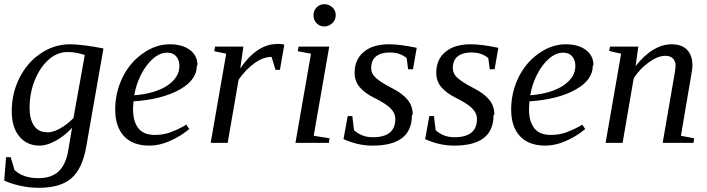

<svg xmlns="http://www.w3.org/2000/svg" viewBox="-20 -681 3370 915"><path d="M204 -51 205 -50Q232 -50 265 -68Q298 -86 330 -118L384 -419Q372 -422 363 -425Q357 -427 345 -429Q333 -431 326 -432Q319 -433 302 -433Q252 -433 211 -396Q169 -358 145 -297Q121 -236 121 -166Q121 -114 142 -82Q163 -51 204 -51ZM324 -77 325 -74Q290 -35 247 -11Q204 13 169 13Q108 13 72 -31Q36 -74 36 -151Q36 -237 73 -310Q110 -384 175 -427Q239 -470 314 -470Q342 -470 389 -464Q428 -459 473 -450L391 18Q373 122 321 168Q269 214 165 214Q119 214 75 204Q27 193 0 179L9 68H31L49 129Q90 168 163 168Q224 168 258 137Q293 105 305 38Z M921 -371 918 -367Q918 -300 836 -254Q752 -207 616 -198L614 -162Q614 -101 640 -69Q665 -38 718 -38Q762 -38 799 -53Q839 -69 868 -87L882 -66Q839 -30 787 -8Q738 13 692 13Q613 13 571 -32Q529 -77 529 -159Q529 -240 564 -312Q598 -382 660 -426Q722 -470 789 -470Q849 -470 885 -443Q921 -416 921 -371ZM620 -228 621 -227Q719 -235 777 -273Q835 -312 835 -367Q835 -394 820 -412Q805 -430 777 -430Q742 -430 710 -402Q677 -374 653 -327Q629 -280 620 -228Z M1297 -471V-472Q1323 -472 1335 -468L1314 -348H1293L1274 -410Q1235 -410 1193 -380Q1151 -350 1117 -301L1065 0H984L1058 -425L1001 -437L1005 -459H1140L1125 -355Q1164 -412 1207 -441Q1252 -471 1297 -471Z M1475 -34 1551 -22 1547 0H1388L1462 -425L1399 -437L1403 -459H1549ZM1580 -609V-608Q1580 -587 1564 -571Q1548 -555 1525 -555Q1504 -555 1489 -570Q1474 -585 1474 -608Q1474 -631 1489 -646Q1504 -661 1525 -661Q1548 -661 1564 -646Q1580 -631 1580 -609Z M1947 -135 1943 -132Q1943 -59 1896 -23Q1849 13 1755 13Q1686 13 1617 -18L1637 -128H1659L1667 -61Q1681 -47 1704 -37Q1727 -27 1757 -27Q1864 -27 1864 -114Q1864 -142 1841 -165Q1819 -187 1767 -213Q1719 -236 1694 -266Q1670 -294 1670 -334Q1670 -398 1714 -434Q1757 -470 1834 -470Q1887 -470 1966 -453L1948 -351H1925L1918 -404Q1887 -431 1837 -431Q1797 -431 1773 -413Q1749 -395 1749 -356Q1749 -330 1770 -311Q1792 -290 1848 -261Q1898 -236 1923 -205Q1947 -175 1947 -135Z M2336 -135 2332 -132Q2332 -59 2285 -23Q2238 13 2144 13Q2075 13 2006 -18L2026 -128H2048L2056 -61Q2070 -47 2093 -37Q2116 -27 2146 -27Q2253 -27 2253 -114Q2253 -142 2230 -165Q2208 -187 2156 -213Q2108 -236 2083 -266Q2059 -294 2059 -334Q2059 -398 2103 -434Q2146 -470 2223 -470Q2276 -470 2355 -453L2337 -351H2314L2307 -404Q2276 -431 2226 -431Q2186 -431 2162 -413Q2138 -395 2138 -356Q2138 -330 2159 -311Q2181 -290 2237 -261Q2287 -236 2312 -205Q2336 -175 2336 -135Z M2808 -371 2805 -367Q2805 -300 2723 -254Q2639 -207 2503 -198L2501 -162Q2501 -101 2527 -69Q2552 -38 2605 -38Q2649 -38 2686 -53Q2726 -69 2755 -87L2769 -66Q2726 -30 2674 -8Q2625 13 2579 13Q2500 13 2458 -32Q2416 -77 2416 -159Q2416 -240 2451 -312Q2485 -382 2547 -426Q2609 -470 2676 -470Q2736 -470 2772 -443Q2808 -416 2808 -371ZM2507 -228 2508 -227Q2606 -235 2664 -273Q2722 -312 2722 -367Q2722 -394 2707 -412Q2692 -430 2664 -430Q2629 -430 2597 -402Q2564 -374 2540 -327Q2516 -280 2507 -228Z M3199 -365H3200Q3200 -388 3188 -401Q3176 -415 3151 -415Q3115 -415 3072 -384Q3028 -352 3000 -308L2947 0H2866L2940 -425L2883 -438L2887 -459H3022L3009 -366Q3050 -418 3093 -444Q3137 -470 3180 -470Q3230 -470 3255 -443Q3280 -417 3280 -367Q3280 -364 3278 -346Q3277 -341 3225 -34L3288 -22L3285 0H3138L3187 -284Q3199 -346 3199 -365Z"/></svg>

Font: Libra Serif Modern
Style: Italic
Weight: 400
Italic angle: -12°
Designer: Stefan Peev, Context Ltd
Foundry: Stefan Peev, Context Ltd
Version: Version 1.000